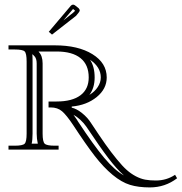

<svg xmlns="http://www.w3.org/2000/svg" viewBox="-20 -653 793 838"><path d="M300.8 -151.9 308.6 -140.6Q316.9 -129.4 320.8 -122.1Q388.7 -19 434.6 35.6Q480.5 90.3 521 112.8Q489.3 85 452.9 37.1Q416.5 -10.7 356.9 -100.1Q346.2 -115.7 330.6 -130.1Q314.9 -144.5 300.8 -151.9ZM370.1 -238.8Q393.6 -252.9 406.7 -273.2Q419.9 -293.5 419.9 -314.9Q419.9 -360.4 373 -392.1Q393.1 -362.3 393.1 -314.9Q393.1 -269 370.1 -238.8ZM121.1 -415Q122.1 -408.2 122.1 -384.8V-69.8Q122.1 -42 118.2 -25.9H145Q140.1 -47.9 140.1 -69.8V-376Q140.1 -397.9 129.9 -408.2L122.1 -416ZM17.1 -455.1H219.2Q321.3 -455.1 383.5 -416.5Q445.8 -377.9 445.8 -314.9Q445.8 -265.1 402.1 -229.5Q358.4 -193.8 293 -188V-183.1Q314 -178.7 338.1 -159.4Q362.3 -140.1 377.9 -115.2Q414.6 -59.6 439.9 -23.7Q465.3 12.2 490 42.2Q514.6 72.3 533 88.6Q551.3 105 572.5 116.2Q593.8 127.4 613.8 131.1Q633.8 134.8 660.2 134.8Q707 134.8 744.1 109.9L752.9 125Q700.7 165 633.8 165Q584 165 547.4 153.8Q510.7 142.6 471.4 110.1Q432.1 77.6 393.6 27.8Q355 -22 298.8 -107.9Q270.5 -150.4 251 -167.2Q231.4 -184.1 201.2 -184.1H191.9V-210H227.1Q294.9 -210 331.1 -237.1Q367.2 -264.2 367.2 -314.9Q367.2 -370.6 331.3 -399.4Q295.4 -428.2 227.1 -428.2H148.9V-426.8Q166 -409.7 166 -376V-69.8Q166 -34.7 175 -25.9Q184.1 -17.1 219.2 -17.1H235.8V0H17.1V-17.1H43.9Q79.1 -17.1 87.6 -25.9Q96.2 -34.7 96.2 -69.8V-384.8Q96.2 -419.9 87.6 -428.5Q79.1 -437 43.9 -437H17.1ZM307.1 -629.9 323.2 -617.2Q328.1 -612.3 328.1 -606.9Q328.1 -605 324.2 -599.1L312 -584L207 -502L192.9 -514.2L289.1 -627.9Q293.9 -632.8 298.8 -632.8Q302.7 -632.8 307.1 -629.9ZM256.8 -564 298.8 -597.2 308.1 -606 298.8 -613.8Z"/></svg>

Font: FoglihtenNo01
Style: Regular
Weight: 500
Version: Version 0.61